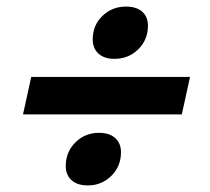

<svg xmlns="http://www.w3.org/2000/svg" viewBox="-20 -578 640 584"><path d="M328 -399Q297 -399 279.5 -415Q262 -431 262 -458Q262 -501 291.5 -529.5Q321 -558 363 -558Q395 -558 412.5 -542.5Q430 -527 430 -500Q430 -457 400.5 -428Q371 -399 328 -399ZM50 -230 75 -344H558L533 -230ZM247 -14Q215 -14 197.5 -30Q180 -46 180 -73Q180 -116 209.5 -145Q239 -174 281 -174Q313 -174 330.5 -158Q348 -142 348 -115Q348 -72 318.5 -43Q289 -14 247 -14Z"/></svg>

Font: Geist Mono
Style: Bold Italic
Weight: 700
Italic angle: -12°
Monospace: yes
Designer: Basement.studio, Andrés Briganti, Mateo Zaragoza
Foundry: Basement.studio, Vercel, Andrés Briganti, Guido Ferreyra, Mateo Zaragoza
Version: Version 1.500; ttfautohint (v1.8.4.7-5d5b)